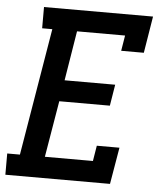

<svg xmlns="http://www.w3.org/2000/svg" viewBox="-53 -781 705 828"><g transform="rotate(5 300.0 -367.5)"><path d="M1 0V-92H56L148 -643H104V-735H576L550 -576H452L463 -643H255L220 -428H439L424 -336H205L164 -92H372L383 -159H481L454 0Z"/></g></svg>

Font: Iosevka Curly Slab SmBdExObl
Style: Regular
Weight: 600
Width: 7
Italic angle: -9°
Monospace: yes
Designer: Belleve Invis
Foundry: Belleve Invis
Version: Version 11.1.0; ttfautohint (v1.8.3)